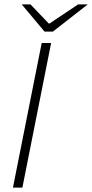

<svg xmlns="http://www.w3.org/2000/svg" viewBox="-20 -855 420 875"><path d="M39 0 170 -659H213L82 0ZM183 -711 79 -835H119L202 -748H206L336 -835H380L221 -711Z"/></svg>

Font: Source Sans 3 ExtraLight Light
Style: Italic
Weight: 300
Italic angle: -11°
Version: Version 3.052;hotconv 1.1.0;makeotfexe 2.6.0